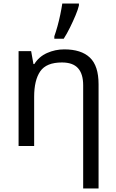

<svg xmlns="http://www.w3.org/2000/svg" viewBox="-20 -825 658 1085"><path d="M343 -546Q439 -546 488 -499.5Q537 -453 537 -349V240H450V-343Q450 -407 421 -439.5Q392 -472 330 -472Q242 -472 207.5 -422Q173 -372 173 -278V0H85V-536H156L169 -463H174Q200 -505 246 -525.5Q292 -546 343 -546ZM287 -620Q296 -645 305 -677.5Q314 -710 321 -744Q328 -778 332 -805H426V-794Q421 -772 407 -738.5Q393 -705 375.5 -669.5Q358 -634 340 -606H287Z"/></svg>

Font: TSCustom
Style: Regular
Weight: 400
Designer: Monotype Design Team
Foundry: Monotype Imaging Inc.
Version: Version 2.004; ttfautohint (v1.8.3) -l 8 -r 50 -G 200 -x 14 